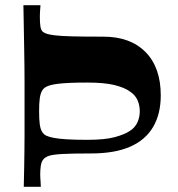

<svg xmlns="http://www.w3.org/2000/svg" viewBox="-20 -720 687 740"><path d="M71.6 0Q72.6 -37.2 73.1 -69.9Q73.6 -102.7 74.1 -134Q74.6 -165.3 74.6 -198.4Q74.6 -231.4 74.6 -268.5Q74.6 -305.6 74.6 -350Q74.6 -371 74.6 -400Q74.6 -429.1 74.2 -464.1Q73.9 -499.2 73.1 -538.2Q72.2 -577.2 71.7 -618Q71.2 -658.8 70.2 -700H136Q135 -686.7 134.4 -677.7Q133.7 -668.7 133.7 -662.4Q133.7 -656.1 133.7 -648.7Q133.7 -631.7 135.9 -617.6Q138 -603.4 145.7 -597Q150.7 -593.4 159.7 -590Q168.7 -586.7 191.1 -583.9Q213.4 -581 257.8 -579.9Q302.2 -578.7 378.3 -578.7Q482.6 -578.7 541.1 -519.2Q599.6 -459.7 599.6 -352.3Q599.6 -280.9 570.2 -230.8Q540.9 -180.6 481.5 -154.6Q422.1 -128.6 330.8 -128.6Q257.4 -128.6 219.7 -126.5Q182.1 -124.3 166.9 -118.8Q151.7 -113.3 144.7 -102.6Q138.7 -93.3 136.9 -78.6Q135 -63.9 135 -47.9Q135 -41.3 135.4 -34.8Q135.7 -28.3 136.4 -20.3Q137 -12.3 137.4 0ZM130.7 -291.4Q130.7 -260.2 133.2 -241.6Q135.7 -223 141.6 -213.1Q147.4 -203.1 157.1 -197.7Q167.1 -192.7 186 -188.9Q204.8 -185.1 236.6 -183.1Q268.5 -181.1 316.7 -181.1Q384 -181.1 422.5 -191.5Q461 -202 481.3 -215.9Q501 -228.9 509.8 -248.5Q518.7 -268.1 518.7 -291.4Q518.7 -314.7 509.8 -334.3Q501 -354 481.3 -366.9Q460.4 -382.5 421.2 -392.2Q382 -401.8 316.7 -401.8Q278.5 -401.8 251 -400.6Q223.5 -399.4 205.5 -397.3Q187.5 -395.1 175.8 -392.1Q164.1 -389.1 157.1 -384.8Q147.4 -379.8 141.6 -369.3Q135.7 -358.8 133.2 -340.5Q130.7 -322.3 130.7 -291.4Z"/></svg>

Font: Ojuju ExtraLight
Style: Regular
Weight: 200
Designer: Chisaokwu Joboson, Mirko Velimirovic
Foundry: Udi Foundry
Version: Version 1.000